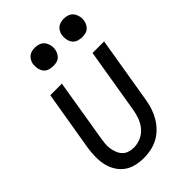

<svg xmlns="http://www.w3.org/2000/svg" viewBox="-221 -821 916 916"><g transform="rotate(-45 237.5 -362.5)"><path d="M191 8Q163 8 136.5 1.5Q110 -5 89.5 -20Q69 -35 55 -58Q41 -81 35.5 -107Q30 -133 30.5 -160.5Q31 -188 35 -216L86 -520H164L112 -205Q109 -188 107.5 -171.5Q106 -155 108.5 -139Q111 -123 117 -108Q123 -93 133.5 -82Q144 -71 159.5 -66Q175 -61 192 -61Q215 -61 238.5 -71Q262 -81 278.5 -100.5Q295 -120 303.5 -143Q312 -166 316 -189L371 -520H449L392 -178Q388 -154 380 -130.5Q372 -107 359 -85Q346 -63 327.5 -44.5Q309 -26 286.5 -14Q264 -2 239 3Q214 8 191 8ZM390 -608Q375 -608 361 -613Q347 -618 339 -629.5Q331 -641 328.5 -655.5Q326 -670 328 -685Q330 -695 335.5 -705Q341 -715 349.5 -721.5Q358 -728 369 -730.5Q380 -733 390 -733Q405 -733 418.5 -727.5Q432 -722 440 -710.5Q448 -699 451 -684.5Q454 -670 451 -655Q449 -645 443.5 -635Q438 -625 429.5 -618.5Q421 -612 410.5 -610Q400 -608 390 -608ZM194 -608Q179 -608 165.5 -613Q152 -618 144 -629.5Q136 -641 133.5 -655.5Q131 -670 133 -685Q135 -695 140.5 -705Q146 -715 154.5 -721.5Q163 -728 173.5 -730.5Q184 -733 194 -733Q209 -733 223 -727.5Q237 -722 245 -710.5Q253 -699 256 -684.5Q259 -670 256 -655Q254 -645 248.5 -635Q243 -625 234.5 -618.5Q226 -612 215 -610Q204 -608 194 -608Z"/></g></svg>

Font: Iosevka QP
Style: Italic
Weight: 400
Italic angle: -9°
Designer: Belleve Invis
Foundry: Belleve Invis
Version: Version 20.0.0; ttfautohint (v1.8.4)